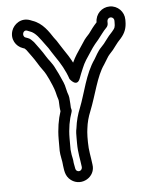

<svg xmlns="http://www.w3.org/2000/svg" viewBox="-55 -750 682 877"><g transform="rotate(-5 286.0 -311.5)"><path d="M481 -655C489.6 -655 497 -647.6 497 -639V-632C497 -608.3 495.7 -605.5 481.3 -588.6C468.2 -574.3 463 -569 452.6 -554.4C443.9 -542 436.1 -532.5 426.3 -522.7C409.2 -505.5 399.3 -483.2 391.4 -471.2C346.3 -407.4 331.2 -320.4 304.9 -254.4C293.9 -228.1 285.2 -196.8 281.4 -164.6C277.6 -149.2 278 -134.1 278 -121V-96C278 -50.9 286.3 -20.6 290.2 13.8C291.7 27.8 277.5 37.9 265.4 28.9C260.2 25.1 259.6 19.3 255 -7.4C254.2 -26.3 249.5 -37.8 248.9 -45.1C248.3 -52.3 246.5 -62.5 246 -69V-121C246 -165.5 253.6 -206.7 265.5 -239.5C268.4 -247.3 265.6 -253.7 264 -260.1C264 -270.2 262.7 -284.9 262 -294.1C261.7 -312.5 256.4 -324 254 -331L249.6 -348.7C245.9 -370 236 -388.8 231.8 -398.2C229 -404.5 226.4 -410.4 222.6 -418.8L210.6 -442.6C197.5 -471.3 181.5 -485.2 171.6 -502.6C155.4 -529.6 140 -548.6 124.3 -570.5C123.6 -571.6 122.4 -573 121.7 -573.7L110.7 -584.7C106.9 -588.5 101.9 -591.6 96.5 -593.5L85.5 -597.5C69.2 -603.4 75.2 -634.9 96 -627.7L105.7 -623.8C106.3 -623.6 107.1 -623.3 107.5 -623.2C134.5 -614.6 151.7 -585.7 174 -556L185.7 -540.3C192.6 -530.3 202.9 -511.7 212.8 -498.3C235.8 -465.3 256.2 -430.5 269.3 -391.1C269.3 -391.1 300.6 -346.8 316.5 -390.5C319 -397.4 321.7 -404.5 324.1 -410.5L334.1 -434.5C345 -461.8 358.4 -480.1 375.8 -506.1L387.8 -524.1C395.3 -535.4 402.8 -543.1 415.2 -558C430.9 -576.9 440.6 -593.3 457.7 -610.3C462.5 -615.1 465 -622.5 465 -628V-639C465 -647.6 472.4 -655 481 -655ZM213 -271C213 -270.5 213 -269.5 213.1 -268.7L214 -258.8C214.1 -257.3 214.7 -251.3 215.5 -247.9C203.5 -211.7 196 -167.4 196 -121V-68C196 -49.6 205 -17 205 -5C205 -3.9 205.1 -1.9 205.4 -0.5C208.8 18.3 207.9 48.6 235.6 69.1C282.7 103.9 349.2 64.4 339.8 7.4C335.5 -30.1 328 -58.2 328 -96V-121C328 -137.8 330 -149.3 330.8 -157.2C334.1 -186.7 341.2 -211.6 351.1 -235.5C380.6 -309.3 396.7 -392.6 432.6 -442.8C444.8 -461.1 453.6 -479.3 461.7 -487.3C473.6 -499.3 483.8 -511.8 493.4 -525.6C502 -537.6 505.2 -540.7 518.7 -555.4C539.1 -579 547 -601.2 547 -632V-639C547 -675.3 517.4 -705 481 -705C444.6 -705 415 -676.1 415 -638.1C399.6 -621.6 388.3 -606.2 376.2 -589.3C368 -579.7 356.7 -569.8 345.7 -551.2L334.2 -533.9C319.6 -511.9 305 -492 292.3 -464C280.8 -486.2 267.4 -507.5 253.2 -527.7C245.5 -538 236.2 -555.4 226.2 -569.7L214.4 -585.4C196.4 -612.4 170.7 -655 123.5 -670.5L114 -674.3C72.4 -689.9 38.4 -661.9 28.9 -634.1C15.6 -595.4 37.9 -560.8 69.1 -550.3L77.4 -547.3L84.9 -539.8C100.1 -518.5 115.2 -499.3 128.4 -477.4C143 -451.8 157.4 -437.4 165.6 -420.8L177.4 -397.2C184.7 -381.2 196.9 -353.4 200.7 -337.9L205.7 -317.9C208.7 -306.1 212 -301.8 212 -293C212 -285.2 213 -277.3 213 -271Z"/></g></svg>

Font: HoneyBee
Style: Str
Weight: 700
Foundry: Cannot Into Space Fonts
Version: Version 0.89